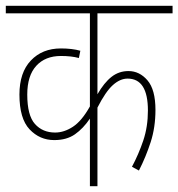

<svg xmlns="http://www.w3.org/2000/svg" viewBox="-20 -642 615 662"><path d="M575 -596H316V-317Q339 -357 364.5 -377Q390 -397 423 -397Q461 -397 488.5 -365Q516 -333 516 -263Q516 -203 499.5 -152Q483 -101 459 -54L435 -67Q458 -110 474 -157.5Q490 -205 490 -261Q490 -371 420 -371Q394 -371 369 -348.5Q344 -326 316 -271V0H290V-233Q267 -199 238.5 -179Q210 -159 167 -159Q117 -159 82 -196Q47 -233 47 -316Q47 -392 86.5 -433.5Q126 -475 190 -475Q209 -475 226 -473Q243 -471 257 -467L252 -442Q226 -449 190 -449Q136 -449 105 -415Q74 -381 74 -316Q74 -244 100.5 -214.5Q127 -185 170 -185Q201 -185 231.5 -205Q262 -225 290 -275V-596H0V-622H575Z"/></svg>

Font: Noto Sans Devanagari UI Condensed Thin
Style: Regular
Weight: 100
Width: 3
Designer: Jelle Bosma - Monotype Design Team
Foundry: Monotype Imaging Inc.
Version: Version 2.004; ttfautohint (v1.8.4.7-5d5b)